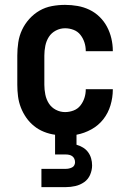

<svg xmlns="http://www.w3.org/2000/svg" viewBox="-20 -548 540 788"><path d="M150 220V145H250Q257 145 263.5 143.5Q270 142 276 139Q282 136 285 130Q288 124 288 118Q288 110 285 103.5Q282 97 276.5 93Q271 89 264 87.5Q257 86 250 86H206V5Q183 2 160.5 -7Q138 -16 119.5 -31Q101 -46 87.5 -65.5Q74 -85 65.5 -107Q57 -129 54 -152.5Q51 -176 51 -200V-320Q51 -347 55 -374Q59 -401 70.5 -425.5Q82 -450 100.5 -470.5Q119 -491 142.5 -504.5Q166 -518 193 -523Q220 -528 247 -528Q273 -528 298.5 -523.5Q324 -519 347 -508Q370 -497 388.5 -479Q407 -461 419 -438.5Q431 -416 437 -390.5Q443 -365 443 -340V-338H332V-339Q332 -357 326.5 -374Q321 -391 310 -405Q299 -419 282 -425.5Q265 -432 247 -432Q227 -432 209 -422.5Q191 -413 180.5 -396.5Q170 -380 166 -360Q162 -340 162 -320V-200Q162 -180 166 -160Q170 -140 180.5 -123.5Q191 -107 209 -97.5Q227 -88 247 -88Q265 -88 282 -94.5Q299 -101 310 -115Q321 -129 326.5 -146Q332 -163 332 -181V-182H443V-180Q443 -148 433.5 -116Q424 -84 404 -58.5Q384 -33 355 -17Q326 -1 294 5V46Q308 50 320.5 57.5Q333 65 341.5 76.5Q350 88 354 102Q358 116 358 131Q358 150 350 169Q342 188 325.5 199.5Q309 211 289.5 215.5Q270 220 250 220Z"/></svg>

Font: Iosevka SS18
Style: Bold
Weight: 700
Monospace: yes
Designer: Belleve Invis
Foundry: Belleve Invis
Version: Version 25.1.1; ttfautohint (v1.8.4)